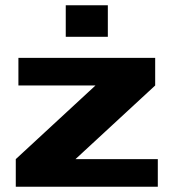

<svg xmlns="http://www.w3.org/2000/svg" viewBox="-20 -710 660 730"><path d="M40 0V-105L343 -385H50V-490H570V-385L267 -105H580V0ZM230 -570V-690H390V-570Z"/></svg>

Font: Xolonium
Style: Bold
Weight: 700
Designer: Severin Meyer
Version: Version 4.2